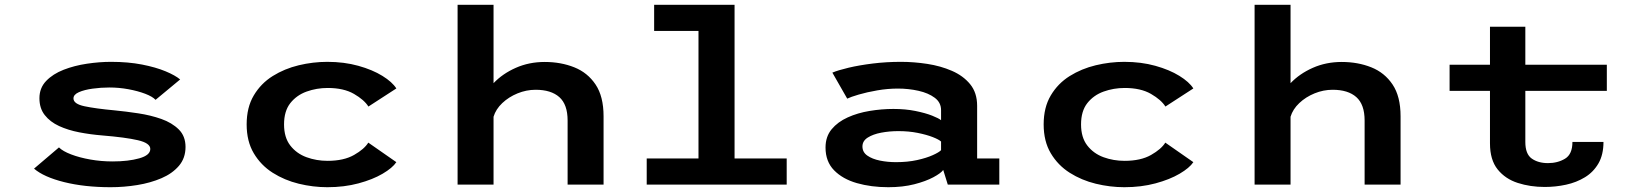

<svg xmlns="http://www.w3.org/2000/svg" viewBox="-20 -770 6865 801"><path d="M441.5 11Q333 11 247.8 -10.2Q162.5 -31.5 122 -66.5L226 -155Q242 -139 276.8 -125.8Q311.5 -112.5 356.8 -104.5Q402 -96.5 449.5 -96.5Q515.5 -96.5 561.2 -109.5Q607 -122.5 607 -148.5Q607 -173 555.5 -185Q504 -197 406 -205Q357 -209 310.5 -218Q264 -227 226.5 -244.2Q189 -261.5 166.8 -289.8Q144.5 -318 144.5 -360Q144.5 -403 172.5 -432.2Q200.5 -461.5 245.5 -479Q290.5 -496.5 342.8 -504.2Q395 -512 443.5 -512Q514.5 -512 572.2 -500.8Q630 -489.5 670.8 -472.5Q711.5 -455.5 731.5 -438.5L629 -353.5Q616.5 -367 585.8 -378.8Q555 -390.5 515.5 -397.8Q476 -405 436.5 -405Q401 -405 366.5 -400.2Q332 -395.5 309.2 -385.5Q286.5 -375.5 286.5 -359.5Q286.5 -336.5 332.2 -326.8Q378 -317 459 -309.5Q505.5 -305 556.8 -297.2Q608 -289.5 652.8 -273.8Q697.5 -258 725.8 -230Q754 -202 754 -157Q754 -110.5 726.5 -78.2Q699 -46 653.5 -26.5Q608 -7 552.8 2Q497.5 11 441.5 11Z M1345.5 11Q1286 11 1226.5 -3.5Q1167 -18 1117.8 -49.2Q1068.5 -80.5 1038.8 -130.5Q1009 -180.5 1009 -251Q1009 -322 1038.8 -372Q1068.5 -422 1117.8 -452.8Q1167 -483.5 1226.5 -497.8Q1286 -512 1345.5 -512Q1415.5 -512 1474.8 -495.5Q1534 -479 1575.2 -453.5Q1616.5 -428 1633.5 -401L1517 -325.5Q1499.5 -353.5 1456.8 -378.2Q1414 -403 1347 -403Q1301 -403 1259.2 -388Q1217.5 -373 1191.2 -339.8Q1165 -306.5 1165 -251Q1165 -196.5 1191 -163Q1217 -129.5 1258.5 -114.2Q1300 -99 1346.5 -99Q1414 -99 1457 -123.5Q1500 -148 1516.5 -175L1633.5 -93.5Q1617.5 -69.5 1576.2 -45.2Q1535 -21 1475.5 -5Q1416 11 1345.5 11Z M1889 0V-750H2039V-423Q2076.5 -462.5 2131.8 -487Q2187 -511.5 2252.5 -511.5Q2320 -511.5 2375.8 -489.2Q2431.5 -467 2464.8 -417.2Q2498 -367.5 2498 -285V0H2348V-267.5Q2348 -334 2313.5 -364.8Q2279 -395.5 2214.5 -395.5Q2176 -395.5 2139.2 -380.5Q2102.5 -365.5 2075.5 -340Q2048.5 -314.5 2039 -283V0Z M2678 0V-109H2894V-641H2709V-750H3044.5V-109H3262V0Z M3686 11Q3614.5 11 3555 -6Q3495.5 -23 3459.8 -59.5Q3424 -96 3424 -154.5Q3424 -200 3449.5 -230.8Q3475 -261.5 3516.5 -280.2Q3558 -299 3608 -307.2Q3658 -315.5 3707 -315.5Q3757.5 -315.5 3799.2 -307Q3841 -298.5 3868.8 -287.5Q3896.5 -276.5 3906 -268.5V-310.5Q3906 -342.5 3879.5 -362.2Q3853 -382 3811.8 -391.2Q3770.5 -400.5 3726 -400.5Q3683.5 -400.5 3640 -393Q3596.5 -385.5 3562.5 -375.5Q3528.5 -365.5 3514.5 -358.5L3452.5 -467Q3476 -477 3520.2 -487.5Q3564.5 -498 3621.2 -505Q3678 -512 3738.5 -512Q3792.5 -512 3848.2 -503.5Q3904 -495 3951.2 -474.5Q3998.5 -454 4027.5 -418.5Q4056.5 -383 4056.5 -328.5V-109H4149V0H3934L3915 -61Q3905.5 -47.5 3873.8 -30.5Q3842 -13.5 3794 -1.2Q3746 11 3686 11ZM3718 -93.5Q3766.5 -93.5 3806 -102.2Q3845.5 -111 3871.5 -122.8Q3897.5 -134.5 3906 -143.5V-179.5Q3897 -188 3871.5 -198Q3846 -208 3808.8 -215.5Q3771.5 -223 3728 -223Q3690.5 -223 3656.2 -216.5Q3622 -210 3600 -196Q3578 -182 3578 -159Q3578 -135 3598.5 -120.8Q3619 -106.5 3651 -100Q3683 -93.5 3718 -93.5Z M4670.5 11Q4611 11 4551.5 -3.5Q4492 -18 4442.8 -49.2Q4393.5 -80.5 4363.8 -130.5Q4334 -180.5 4334 -251Q4334 -322 4363.8 -372Q4393.5 -422 4442.8 -452.8Q4492 -483.5 4551.5 -497.8Q4611 -512 4670.5 -512Q4740.5 -512 4799.8 -495.5Q4859 -479 4900.2 -453.5Q4941.5 -428 4958.5 -401L4842 -325.5Q4824.5 -353.5 4781.8 -378.2Q4739 -403 4672 -403Q4626 -403 4584.2 -388Q4542.5 -373 4516.2 -339.8Q4490 -306.5 4490 -251Q4490 -196.5 4516 -163Q4542 -129.5 4583.5 -114.2Q4625 -99 4671.5 -99Q4739 -99 4782 -123.5Q4825 -148 4841.5 -175L4958.5 -93.5Q4942.5 -69.5 4901.2 -45.2Q4860 -21 4800.5 -5Q4741 11 4670.5 11Z M5214 0V-750H5364V-423Q5401.5 -462.5 5456.8 -487Q5512 -511.5 5577.5 -511.5Q5645 -511.5 5700.8 -489.2Q5756.5 -467 5789.8 -417.2Q5823 -367.5 5823 -285V0H5673V-267.5Q5673 -334 5638.5 -364.8Q5604 -395.5 5539.5 -395.5Q5501 -395.5 5464.2 -380.5Q5427.5 -365.5 5400.5 -340Q5373.5 -314.5 5364 -283V0Z M6196 -172V-391H6027.5V-500H6196V-658.5H6343.5V-500H6683.5V-391H6343.5V-177.5Q6343.5 -127.5 6370.2 -108.5Q6397 -89.5 6438 -89.5Q6478.5 -89.5 6509.2 -108Q6540 -126.5 6540 -178H6669.5Q6669.5 -124.5 6648.5 -88.2Q6627.5 -52 6592.2 -30.5Q6557 -9 6513.5 0.5Q6470 10 6424.5 10Q6364 10 6312 -6.8Q6260 -23.5 6228 -63.2Q6196 -103 6196 -172Z"/></svg>

Font: Trispace SemiExpanded SemiBold
Style: Regular
Weight: 600
Width: 6
Designer: Tyler Finck
Foundry: Etcetera Type Company
Version: Version 1.210; ttfautohint (v1.8.3)